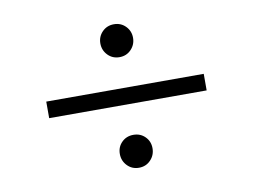

<svg xmlns="http://www.w3.org/2000/svg" viewBox="-73 -811 1146 870"><g transform="rotate(-10 500.0 -376.0)"><path d="M137.7 -337.9V-414.1H862.3V-337.9ZM500 -197.3Q532.2 -197.3 553.7 -175.8Q575.2 -154.3 575.2 -122.6Q575.2 -90.8 553.7 -68.4Q532.2 -45.9 500 -45.9Q467.8 -45.9 446.3 -68.4Q424.8 -90.8 424.8 -122.6Q424.8 -154.3 446.3 -175.8Q467.8 -197.3 500 -197.3ZM424.8 -630.9Q424.8 -662.1 446.3 -684.1Q467.8 -706.1 500 -706.1Q532.2 -706.1 553.7 -684.1Q575.2 -662.1 575.2 -630.9Q575.2 -599.6 553.7 -577.1Q532.2 -554.7 500 -554.7Q467.8 -554.7 446.3 -577.1Q424.8 -599.6 424.8 -630.9Z"/></g></svg>

Font: GenEi LateMin P v2
Style: Medium
Weight: 500
Designer: o_tamon (Modified)
Foundry: o_tamon / Adobe Systems Incorporated / FONT 910 / Philipp H. Poll
Version: Version 2.1;Original Version 1.004